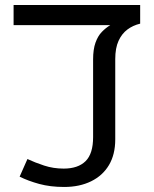

<svg xmlns="http://www.w3.org/2000/svg" viewBox="-20 -735 612 763"><path d="M235 8Q180 8 136 -4Q92 -16 58 -33L89 -103Q119 -89 155.5 -77Q192 -65 233 -65Q290 -65 320 -94.5Q350 -124 350 -190V-499Q350 -539 359.5 -565.5Q369 -592 384.5 -608Q400 -624 418 -635H34V-715H537V-641Q508 -634 486 -617.5Q464 -601 451 -572.5Q438 -544 438 -500V-181Q438 -121 413 -79Q388 -37 342 -14.5Q296 8 235 8Z"/></svg>

Font: hexhindi15
Style: Regular
Weight: 400
Designer: Jelle Bosma - Monotype Design Team
Foundry: Monotype Imaging Inc.
Version: Version 2.006